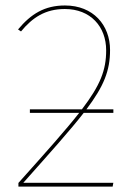

<svg xmlns="http://www.w3.org/2000/svg" viewBox="-20 -692 504 712"><path d="M400.4 -273.4V-286.6H300.5C365.3 -372.6 388.1 -430.1 388.1 -506.6C388.1 -598.6 326.1 -671.7 220.9 -671.7C145.4 -671.7 95 -640.4 46.9 -582.8L57.9 -575.4C100.4 -627 148.1 -658.6 220.4 -658.6C315.6 -658.6 373.7 -593.4 373.7 -505.3C373.7 -431.6 351.8 -375.9 283.8 -286.6H90.8V-273.4H273.6C223.6 -209.6 151.2 -128.6 48.3 -13.6V0H397.7L400.3 -14H66.3C168.2 -128.6 240.5 -209.1 290.4 -273.4Z"/></svg>

Font: Fira Sans Hair
Style: Regular
Weight: 100
Designer: bBox Type GmbH & Carrois Corporate GbR & Edenspiekermann AG
Foundry: bBox Type GmbH & Carrois Corporate GbR & Edenspiekermann AG
Version: Version 4.300;PS 004.300;hotconv 1.0.88;makeotf.lib2.5.64775